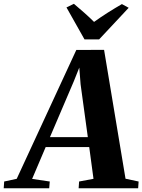

<svg xmlns="http://www.w3.org/2000/svg" viewBox="-99 -1014 766 1034"><path d="M-79 0 -76.5 -36.5 -9 -51 312 -745 461.5 -745.5 577 -51.5 647.5 -36.5 645 0H324.5L327 -36.5L404.5 -51L381.5 -222H147L74 -50.5L169 -36.5L166 0ZM170 -275.5H374L335 -560L328 -650L298 -575ZM356 -802 259 -974 299 -993.5Q327.5 -969.5 355.2 -945Q383 -920.5 407.5 -896Q443 -921.5 481.2 -945.8Q519.5 -970 557.5 -992L594 -972L435 -802Z"/></svg>

Font: Merriweather 72pt ExtraBold
Style: Italic
Weight: 800
Italic angle: -7.8°
Version: Version 2.101